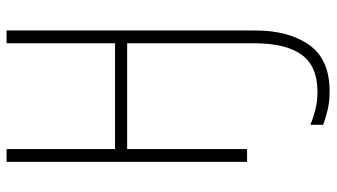

<svg xmlns="http://www.w3.org/2000/svg" viewBox="-234 -520 999 570"><g transform="rotate(-90 265.0 -234.5)"><path d="M280 245Q248 245 223.5 239Q199 233 180 226V188Q199 196 224 202.5Q249 209 278 209Q354 209 388 162Q422 115 422 22V-356H108V0H70V-714H108V-392H422V-714H460V24Q460 124 417 184.5Q374 245 280 245Z"/></g></svg>

Font: Noto Sans Mono Condensed ExtraLight
Style: Regular
Weight: 200
Width: 3
Designer: Monotype Design Team
Foundry: Monotype Imaging Inc.
Version: Version 2.014; ttfautohint (v1.8.4.7-5d5b)